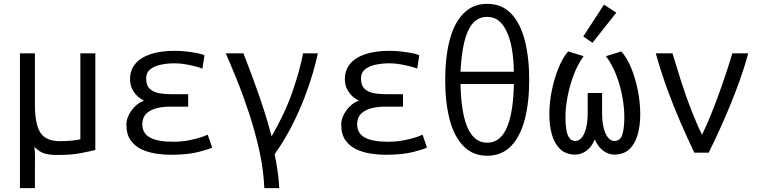

<svg xmlns="http://www.w3.org/2000/svg" viewBox="-20 -796 3960 1001"><path d="M84 185V-518H162V-250Q162 -149 190.5 -104.5Q219 -60 293 -60Q327 -60 359.5 -63.5Q392 -67 399 -70V-518H477V-14Q449 -7 400 2.5Q351 12 280 12Q227 12 202 0.5Q177 -11 159 -31Q163 -5 162.5 22.5Q162 50 162 79V185Z M869 11Q834 11 794 5Q754 -1 719 -17Q684 -33 661.5 -64Q639 -95 639 -146Q639 -183 665 -219.5Q691 -256 731 -272Q719 -276 702 -290Q685 -304 671.5 -327.5Q658 -351 658 -383Q658 -431 686 -464Q714 -497 766 -514Q818 -531 890 -531Q923 -531 956.5 -527Q990 -523 1015 -517.5Q1040 -512 1046 -507L1035 -438Q1031 -441 1007.5 -447.5Q984 -454 952.5 -460Q921 -466 893 -466Q852 -466 817.5 -458.5Q783 -451 762.5 -434Q742 -417 742 -387Q742 -349 762.5 -331.5Q783 -314 812.5 -309.5Q842 -305 868 -305H961V-240H865Q828 -240 795.5 -231.5Q763 -223 742.5 -203Q722 -183 722 -148Q722 -101 762 -79Q802 -57 883 -57Q925 -57 962.5 -64Q1000 -71 1027 -80Q1054 -89 1063 -94L1086 -27Q1073 -19 1016 -4Q959 11 869 11Z M1358 185Q1354 87 1331.5 -13Q1309 -113 1278 -207Q1247 -301 1214.5 -381Q1182 -461 1157 -518H1249Q1289 -417 1328.5 -304.5Q1368 -192 1396 -85Q1466 -206 1505 -318.5Q1544 -431 1560 -518H1637Q1629 -478 1612 -418.5Q1595 -359 1568 -288.5Q1541 -218 1502.5 -142Q1464 -66 1412 8Q1421 52 1427.5 98Q1434 144 1436 185Z M1989 11Q1954 11 1914 5Q1874 -1 1839 -17Q1804 -33 1781.5 -64Q1759 -95 1759 -146Q1759 -183 1785 -219.5Q1811 -256 1851 -272Q1839 -276 1822 -290Q1805 -304 1791.5 -327.5Q1778 -351 1778 -383Q1778 -431 1806 -464Q1834 -497 1886 -514Q1938 -531 2010 -531Q2043 -531 2076.5 -527Q2110 -523 2135 -517.5Q2160 -512 2166 -507L2155 -438Q2151 -441 2127.5 -447.5Q2104 -454 2072.5 -460Q2041 -466 2013 -466Q1972 -466 1937.5 -458.5Q1903 -451 1882.5 -434Q1862 -417 1862 -387Q1862 -349 1882.5 -331.5Q1903 -314 1932.5 -309.5Q1962 -305 1988 -305H2081V-240H1985Q1948 -240 1915.5 -231.5Q1883 -223 1862.5 -203Q1842 -183 1842 -148Q1842 -101 1882 -79Q1922 -57 2003 -57Q2045 -57 2082.5 -64Q2120 -71 2147 -80Q2174 -89 2183 -94L2206 -27Q2193 -19 2136 -4Q2079 11 1989 11Z M2520 16Q2446 16 2397 -33.5Q2348 -83 2324.5 -172Q2301 -261 2301 -379Q2301 -498 2324.5 -587.5Q2348 -677 2397 -726.5Q2446 -776 2520 -776Q2595 -776 2643.5 -726.5Q2692 -677 2715.5 -587.5Q2739 -498 2739 -379Q2739 -261 2715.5 -172Q2692 -83 2643.5 -33.5Q2595 16 2520 16ZM2520 -52Q2556 -52 2582 -73.5Q2608 -95 2624.5 -135.5Q2641 -176 2649.5 -232.5Q2658 -289 2659 -358H2381Q2382 -289 2390.5 -232.5Q2399 -176 2415.5 -135.5Q2432 -95 2458 -73.5Q2484 -52 2520 -52ZM2381 -422H2659Q2658 -487 2649 -539.5Q2640 -592 2622.5 -630Q2605 -668 2580 -688Q2555 -708 2520 -708Q2484 -708 2459 -688Q2434 -668 2418 -630Q2402 -592 2393 -539.5Q2384 -487 2381 -422Z M2980 10Q2930 10 2900 -19Q2870 -48 2857 -95.5Q2844 -143 2844 -200Q2844 -261 2857 -324.5Q2870 -388 2892 -442Q2914 -496 2942 -528L3023 -503Q2993 -463 2972 -408Q2951 -353 2939.5 -294.5Q2928 -236 2928 -185Q2928 -148 2932.5 -120Q2937 -92 2948.5 -76.5Q2960 -61 2980 -61Q2998 -61 3012.5 -78Q3027 -95 3035.5 -128Q3044 -161 3044 -210V-311H3119V-210Q3119 -161 3127.5 -128Q3136 -95 3150.5 -78Q3165 -61 3183 -61Q3215 -61 3225 -96Q3235 -131 3235 -185Q3235 -236 3224 -294.5Q3213 -353 3191.5 -408Q3170 -463 3139 -503L3219 -528Q3249 -495 3271 -441Q3293 -387 3305.5 -324Q3318 -261 3318 -200Q3318 -143 3305 -95.5Q3292 -48 3262 -19Q3232 10 3182 10Q3154 10 3126.5 -9Q3099 -28 3081 -69Q3064 -28 3036 -9Q3008 10 2980 10ZM3069 -573 3021 -606 3129 -772 3193 -730Z M3600 0Q3566 -71 3529 -155.5Q3492 -240 3458.5 -332Q3425 -424 3399 -518H3486Q3506 -451 3531 -372.5Q3556 -294 3584.5 -221Q3613 -148 3640 -94Q3660 -134 3681.5 -186Q3703 -238 3724 -295.5Q3745 -353 3764 -410Q3783 -467 3798 -518H3881Q3862 -448 3837 -378Q3812 -308 3784.5 -241.5Q3757 -175 3729 -114Q3701 -53 3675 0Z"/></svg>

Font: Ubuntu Sans Mono
Style: Regular
Weight: 400
Monospace: yes
Designer: Dalton Maag Ltd
Foundry: Dalton Maag Ltd
Version: Version 1.006